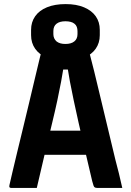

<svg xmlns="http://www.w3.org/2000/svg" viewBox="-20 -919 640 939"><path d="M147 -280H316Q332 -280 347.5 -280Q363 -280 377 -280L412 -289L426 -226L440 -162H156Q153 -162 150.5 -163.5Q148 -165 146.5 -167.5Q145 -170 145 -173ZM160 0Q129 0 97.5 0Q66 0 34 0Q31 0 28.5 -1.5Q26 -3 25.5 -5.5Q25 -8 26 -13Q31 -36 41 -78Q51 -120 64 -174.5Q77 -229 92 -290Q107 -351 121.5 -412.5Q136 -474 149.5 -530.5Q163 -587 173.5 -631Q184 -675 191 -701Q248 -701 299.5 -701Q351 -701 399 -701Q403 -701 405 -699.5Q407 -698 408.5 -696Q410 -694 410 -690Q425 -634 440.5 -570.5Q456 -507 472.5 -437.5Q489 -368 507 -293.5Q525 -219 544 -139Q553 -106 561.5 -71Q570 -36 578 0Q546 0 515 0Q484 0 455 0Q449 0 444.5 -2Q440 -4 437.5 -11Q435 -18 431 -33Q411 -119 394 -190.5Q377 -262 364 -320.5Q351 -379 340.5 -428Q330 -477 322 -520Q314 -563 308 -602L338 -579H263L293 -602Q287 -563 279 -520.5Q271 -478 260.5 -428.5Q250 -379 235 -317.5Q220 -256 201.5 -177.5Q183 -99 160 0ZM301 -899Q354 -899 391.5 -883Q429 -867 448.5 -839Q468 -811 468 -773V-747Q468 -709 448 -680.5Q428 -652 390.5 -636.5Q353 -621 300 -621Q247 -621 209.5 -636.5Q172 -652 152 -680.5Q132 -709 132 -747V-773Q132 -811 152 -839.5Q172 -868 210 -883.5Q248 -899 301 -899ZM300 -815Q272 -815 256.5 -803Q241 -791 241 -767V-752Q241 -741 245 -732Q249 -723 257 -716Q265 -710 275.5 -707Q286 -704 300 -704Q328 -704 343.5 -716.5Q359 -729 359 -752V-767Q359 -778 355.5 -787.5Q352 -797 344 -803Q337 -809 325.5 -812Q314 -815 300 -815Z"/></svg>

Font: RecMonoLinear Nerd Font Mono
Style: Bold
Weight: 700
Monospace: yes
Version: Version 1.085; ttfautohint (v1.8.4.7-5d5b);Nerd Fonts 3.2.1